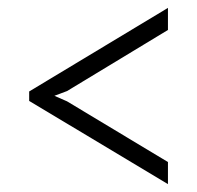

<svg xmlns="http://www.w3.org/2000/svg" viewBox="-20 -461 500 487"><path d="M406 6 54 -205V-229L406 -441V-385L150 -230L118 -218L150 -204L406 -50Z"/></svg>

Font: UnnaBold
Style: Bold
Weight: 700
Designer: Jorge de Buen Unna
Foundry: Omnibus-Type
Version: Version 2.008;hotconv 1.0.109;makeotfexe 2.5.65596